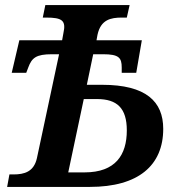

<svg xmlns="http://www.w3.org/2000/svg" viewBox="-20 -734 714 754"><path d="M8 0H333C523 0 621 -84 621 -228C621 -335 554 -401 381 -401H321L346 -521H385C447 -521 458 -507 458 -469V-448H515L537 -576H359L363 -598C376 -657 415 -665 459 -665H478L489 -714H158L148 -665H161C225 -665 240 -653 229 -604L224 -576H56L26 -448H83L91 -469C105 -507 122 -521 184 -521H212L125 -113C113 -59 75 -49 33 -49H17ZM312 -57H248L309 -345H361C440 -345 478 -309 478 -222C478 -126 434 -57 312 -57Z"/></svg>

Font: Noto Serif SemiBold
Style: Italic
Weight: 600
Italic angle: -12°
Designer: Monotype Design Team
Foundry: Monotype Imaging Inc.
Version: Version 2.014